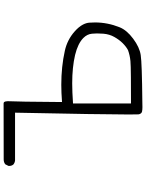

<svg xmlns="http://www.w3.org/2000/svg" viewBox="104 -874 792 1040"><g transform="rotate(-90 500.0 -354.0)"><path d="M467.8 -40.5H459.5V-354.5Q523.4 -358.9 568.8 -358.9Q655.3 -358.9 722.2 -343.3Q784.7 -328.1 814.5 -298.3Q835 -277.8 837.4 -252Q838.9 -236.8 838.9 -225.1Q838.9 -213.4 837.4 -189.5Q834.5 -156.7 819.8 -130.9Q804.7 -104 786.1 -85.4Q767.6 -66.9 748.5 -56.6Q719.7 -46.4 689.5 -43.5Q668.9 -41.5 600.6 -41Q532.2 -40.5 467.8 -40.5ZM898.4 -235.4Q898.4 -250 897.2 -266.4Q896 -282.7 886.7 -300.8Q875 -323.2 850.1 -345.2Q804.7 -385.7 744.6 -398.9Q658.7 -418 561 -418Q519 -418 467.3 -414.1Q469.2 -664.6 471.7 -702.1Q471.7 -705.6 471.7 -710Q471.7 -714.4 470.5 -719.7Q469.2 -725.1 466.8 -727.8Q464.4 -730.5 459 -730.5L156.2 -730Q140.6 -730 129.9 -721.2L121.6 -704.6Q121.1 -702.6 121.1 -701.2Q121.1 -687 128.9 -677.7Q138.2 -669.9 150.9 -668.5H409.7Q399.9 -195.8 399.9 -55.2Q399.9 -22 400.4 -6.8L400.9 2.9Q403.3 10.7 407.2 14.6Q411.1 18.6 416.5 19.5Q425.8 21.5 439.9 21.5Q454.1 21.5 467.3 21H467.8Q678.2 19 721.7 12.2Q764.2 5.9 810.5 -28.8Q856.4 -63 872.1 -101.6Q898.4 -167 898.4 -235.4Z"/></g></svg>

Font: NaikaiFont
Style: Light
Weight: 300
Version: Version 1.89